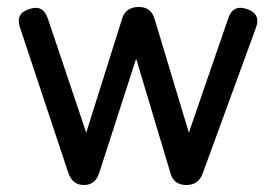

<svg xmlns="http://www.w3.org/2000/svg" viewBox="-20 -530 792 550"><path d="M514 0Q477 0 468 -35L370 -362L264 -34Q253 0 220 0Q188 0 176 -34L37 -452Q24 -492 64 -504Q103 -518 117 -477L227 -150L330 -477Q340 -510 378 -510Q413 -510 423 -475L521 -150L634 -478Q647 -518 688 -504Q728 -490 713 -450L561 -34Q549 0 514 0Z"/></svg>

Font: Jura
Style: Bold
Weight: 700
Designer: Daniel Johnson, Alexei Vanyashin
Foundry: Daniel Johnson
Version: Version 5.103